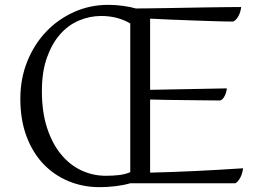

<svg xmlns="http://www.w3.org/2000/svg" viewBox="-20 -750 1063 793"><path d="M417 -24Q447 -24 472 -27Q497 -30 518 -39V-653Q466 -684 398 -684Q350 -684 305.5 -665Q261 -646 227.5 -607.5Q194 -569 173.5 -511Q153 -453 153 -374Q153 -287 174.5 -221.5Q196 -156 232.5 -112Q269 -68 316.5 -46Q364 -24 417 -24ZM518 7Q490 15 457 19Q424 23 391 23Q323 23 263.5 -1.5Q204 -26 159.5 -72.5Q115 -119 89.5 -187Q64 -255 64 -342Q64 -425 92.5 -496Q121 -567 170.5 -619Q220 -671 286 -700.5Q352 -730 427 -730Q460 -730 490.5 -725.5Q521 -721 541 -715Q558 -715 590.5 -715.5Q623 -716 663 -716.5Q703 -717 748 -718Q793 -719 835.5 -719.5Q878 -720 915 -720.5Q952 -721 976 -721Q974 -700 964.5 -683Q955 -666 943 -661Q909 -661 866 -662.5Q823 -664 777 -665.5Q731 -667 685 -669Q639 -671 600 -673V-379L917 -385Q915 -367 907 -352Q899 -337 889 -335Q816 -336 744 -336.5Q672 -337 600 -339V-37Q688 -39 783 -43.5Q878 -48 984 -55Q981 -32 972 -15.5Q963 1 952 7Z"/></svg>

Font: Gotu
Style: Regular
Weight: 400
Designer: Sarang Kulkarni & Kailash Malviya
Foundry: Ek Type
Version: Version 2.320;hotconv 1.0.109;makeotfexe 2.5.65596; ttfautoh